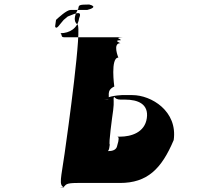

<svg xmlns="http://www.w3.org/2000/svg" viewBox="-20 -810 921 850"><path d="M266 -130C251 -22 238 11 265 20C265 20 226 18 262 18C273 8 269 0 323 0H511C632 0 695 -62 749 -190C767 -318 650 -389 566 -389H519C501 -389 433 -379 460 -370C460 -370 422 -371 458 -371C469 -381 447 -409 486 -427C486 -427 468 -555 504 -555C504 -555 477 -619 513 -619C513 -619 479 -632 515 -632C516 -638 483 -642 523 -645H266C248 -645 257 -653 248 -663C288 -663 324 -685 330 -728C344 -762 323 -755 280 -737L262 -722C245 -704 230 -675 224 -693L228 -722C239 -732 275 -766 293 -766H366C384 -770 412 -781 375 -790C328 -790 329 -787 327 -773C314 -749 301 -720 322 -702C346 -702 279 -220 266 -130ZM481 -322C486 -358 481 -373 484 -378C484 -378 481 -380 487 -380C490 -375 498 -369 514 -369H534C590 -369 639 -350 630 -287C621 -223 560 -205 511 -205H498C508 -205 507 -192 499 -166C496 -145 476 -141 458 -141C463 -146 465 -160 466 -170C460 -170 477 -295 481 -322Z"/></svg>

Font: Hussar Przerywany
Style: Obl
Weight: 400
Foundry: Cannot Into Space Fonts
Version: Version 0.982